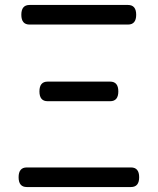

<svg xmlns="http://www.w3.org/2000/svg" viewBox="-20 -754 635 774"><path d="M88 0Q55 0 55 -39.5Q55 -79 88 -79H508Q541 -79 541 -39.5Q541 0 508 0ZM172 -346Q139 -346 139 -385.5Q139 -425 172 -425H424Q457 -425 457 -385.5Q457 -346 424 -346ZM99 -655Q66 -655 66 -694.5Q66 -734 99 -734H496Q529 -734 529 -694.5Q529 -655 496 -655Z"/></svg>

Font: Raw Maruko Gothic CJK TC
Style: Regular
Weight: 400
Version: Version 1.001